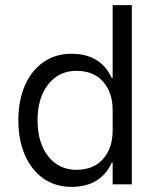

<svg xmlns="http://www.w3.org/2000/svg" viewBox="-20 -720 615 750"><path d="M259.2 10Q196.7 10 150 -22.5Q103.3 -55 77.5 -113.8Q51.7 -172.5 51.7 -250Q51.7 -328.3 77.5 -386.7Q103.3 -445 150 -477.5Q196.7 -510 259.2 -510Q373.3 -510 416.7 -415H420V-700H495V0H420V-85H416.7Q373.3 10 259.2 10ZM278.3 -56.7Q345.8 -56.7 382.9 -99.2Q420 -141.7 420 -209.2V-290.8Q420 -358.3 382.9 -400.8Q345.8 -443.3 278.3 -443.3Q210 -443.3 168.3 -390.4Q126.7 -337.5 126.7 -250Q126.7 -162.5 168.3 -109.6Q210 -56.7 278.3 -56.7Z"/></svg>

Font: Funnel Sans Light
Style: Regular
Weight: 300
Designer: NORD ID, Kristian Moeller
Foundry: Dicotype
Version: Version 1.000